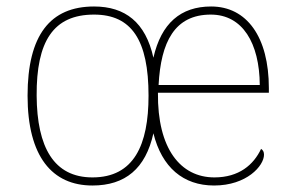

<svg xmlns="http://www.w3.org/2000/svg" viewBox="-20 -562 903 592"><path d="M265 10C366 10 429 -42 453 -151C479 -46 545 10 640 10C741 10 794 -51 794 -85C794 -94 791 -99 785 -103C762 -54 717 -15 641 -15C537 -15 465 -103 467 -276H809V-290C809 -448 741 -542 631 -542C537 -542 477 -490 453 -384C429 -493 366 -542 270 -542C135 -542 65 -454 65 -267C65 -79 141 10 265 10ZM265 -15C146 -15 94 -108 93 -267C92 -434 144 -517 270 -517C386 -517 438 -438 438 -267C438 -115 393 -15 265 -15ZM781 -300H469C476 -432 518 -517 630 -517C728 -517 780 -429 781 -300Z"/></svg>

Font: Noto Serif Sinhala Thin
Style: Regular
Weight: 100
Designer: Jelle Bosma - Monotype Design Team
Foundry: Monotype Imaging Inc.
Version: Version 2.007